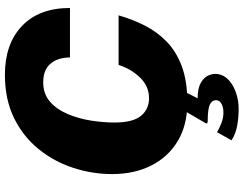

<svg xmlns="http://www.w3.org/2000/svg" viewBox="-125 -648 992 782"><g transform="rotate(-90 371.0 -257.0)"><path d="M344.5 10Q252.5 10 187.5 -29Q122.5 -68 87.8 -137Q53 -206 53 -296.5Q53 -377.5 78.5 -455.2Q104 -533 154.8 -595.8Q205.5 -658.5 281.2 -695.8Q357 -733 457.5 -733Q583 -733 656.2 -663.5Q729.5 -594 729.5 -468H528Q527.5 -518.5 502.2 -547.8Q477 -577 426.5 -577Q379.5 -577 348 -549.5Q316.5 -522 297.8 -477.8Q279 -433.5 271 -383.2Q263 -333 263 -287Q263 -211.5 290.2 -178.8Q317.5 -146 362 -146Q411 -146 446.5 -183Q482 -220 497.5 -270H699.5Q683.5 -214 658 -163.5Q632.5 -113 592 -73.8Q551.5 -34.5 491.2 -12.2Q431 10 344.5 10ZM318.5 219Q283.5 219 250.2 213Q217 207 190.5 190L223.5 131Q239.5 140.5 260.8 148.8Q282 157 303.5 157Q324 157 337.8 150Q351.5 143 353.5 131Q356 113 338.5 103Q321 93 270.5 93Q263 93 260.2 91Q257.5 89 262.5 81L312.5 -5H390.5L361.5 52Q402 52 424.5 64.8Q447 77.5 455 96.5Q463 115.5 460.5 134Q456.5 160 435.5 179Q414.5 198 383.5 208.5Q352.5 219 318.5 219Z"/></g></svg>

Font: Public Sans Black
Style: Italic
Weight: 900
Italic angle: -8°
Designer: The Public Sans project authors (U.S. Web Design System). Libre Franklin designed by Pablo Impallari and Rodrigo Fuenzal
Version: Version 1.007; ttfautohint (v1.8.1) -l 8 -r 50 -G 200 -x 14 